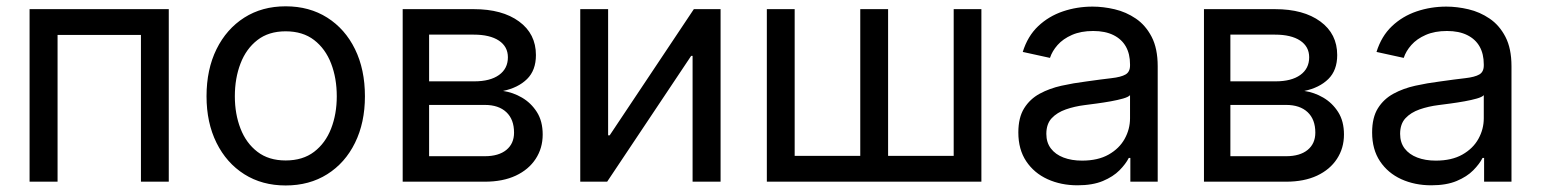

<svg xmlns="http://www.w3.org/2000/svg" viewBox="-20 -564 4784 596"><path d="M503.9 -535.6V0H417.5V-455.6H158.7V0H71.8V-535.6Z M866.7 11.7Q793.5 11.7 738.3 -23.2Q683.1 -58.1 652.1 -120.6Q621.1 -183.1 621.1 -265.1Q621.1 -348.6 652.1 -411.4Q683.1 -474.1 738.3 -509.3Q793.5 -544.4 866.7 -544.4Q940.4 -544.4 995.8 -509.3Q1051.3 -474.1 1082 -411.4Q1112.8 -348.6 1112.8 -265.1Q1112.8 -183.1 1082 -120.6Q1051.3 -58.1 995.8 -23.2Q940.4 11.7 866.7 11.7ZM866.7 -65.9Q919.9 -65.9 955.1 -92.8Q990.2 -119.6 1007.8 -164.8Q1025.4 -210 1025.4 -265.1Q1025.4 -321.3 1007.8 -366.9Q990.2 -412.6 955.1 -439.7Q919.9 -466.8 866.7 -466.8Q814 -466.8 779.1 -439.7Q744.1 -412.6 726.6 -366.9Q709 -321.3 709 -265.1Q709 -210 726.6 -164.8Q744.1 -119.6 779.1 -92.8Q814 -65.9 866.7 -65.9Z M1230 0V-535.6H1450.7Q1539.1 -535.6 1591.3 -497.3Q1643.6 -459 1643.6 -393.1Q1643.6 -345.7 1616 -318.6Q1588.4 -291.5 1541.5 -281.7Q1572.3 -277.3 1600.3 -261Q1628.4 -244.6 1646.5 -216.3Q1664.6 -188 1664.6 -146.5Q1664.6 -104 1642.8 -70.8Q1621.1 -37.6 1581.1 -18.8Q1541 0 1484.9 0ZM1312 -79.1H1484.9Q1527.8 -79.1 1551.8 -98.6Q1575.7 -118.2 1575.7 -152.3Q1575.7 -193.4 1551.8 -215.8Q1527.8 -238.3 1484.9 -238.3H1312ZM1312 -311.5H1452.1Q1501.5 -311.5 1529.1 -331.3Q1556.6 -351.1 1556.6 -386.2Q1556.6 -419.4 1528.6 -438Q1500.5 -456.5 1450.7 -456.5H1312Z M2216.8 0H2129.9V-390.6H2125.5L1864.7 0H1781.2V-535.6H1867.7V-144H1872.6L2133.8 -535.6H2216.8Z M2360.4 -535.6H2446.8V-80.1H2650.4V-535.6H2736.8V-80.1H2940.4V-535.6H3026.4V0H2360.4Z M3324.7 11.2Q3273.4 11.2 3231.7 -7.8Q3189.9 -26.9 3165.5 -63.5Q3141.1 -100.1 3141.1 -152.8Q3141.1 -199.2 3159.2 -228Q3177.2 -256.8 3207.5 -273.2Q3237.8 -289.6 3275.1 -297.9Q3312.5 -306.2 3351.1 -311Q3399.9 -317.9 3429.9 -321.3Q3460 -324.7 3473.9 -332.8Q3487.8 -340.8 3487.8 -360.8V-364.3Q3487.8 -396.5 3474.9 -419.4Q3461.9 -442.4 3436.3 -455.1Q3410.6 -467.8 3373.5 -467.8Q3335.4 -467.8 3307.6 -455.6Q3279.8 -443.4 3262.9 -424.3Q3246.1 -405.3 3239.3 -384.3L3154.8 -402.8Q3169.9 -451.7 3202.6 -482.7Q3235.4 -513.7 3279.3 -528.6Q3323.2 -543.5 3371.6 -543.5Q3404.8 -543.5 3440.2 -535.2Q3475.6 -526.9 3505.9 -506.3Q3536.1 -485.8 3554.9 -449.7Q3573.7 -413.6 3573.7 -358.4V0H3488.8V-73.7H3483.9Q3474.6 -55.2 3455.1 -35.4Q3435.5 -15.6 3403.6 -2.2Q3371.6 11.2 3324.7 11.2ZM3338.9 -65.4Q3388.2 -65.4 3421.4 -84.2Q3454.6 -103 3471.2 -133.1Q3487.8 -163.1 3487.8 -196.8V-268.6Q3482.4 -262.7 3466.1 -258.1Q3449.7 -253.4 3428 -249.5Q3406.2 -245.6 3384.5 -242.7Q3362.8 -239.7 3347.2 -237.8Q3315.9 -233.9 3288.6 -224.4Q3261.2 -214.8 3244.6 -197Q3228 -179.2 3228 -148.4Q3228 -121.6 3242.2 -103Q3256.3 -84.5 3281.2 -75Q3306.2 -65.4 3338.9 -65.4Z M3717.3 0V-535.6H3938Q4026.4 -535.6 4078.6 -497.3Q4130.9 -459 4130.9 -393.1Q4130.9 -345.7 4103.3 -318.6Q4075.7 -291.5 4028.8 -281.7Q4059.6 -277.3 4087.6 -261Q4115.7 -244.6 4133.8 -216.3Q4151.9 -188 4151.9 -146.5Q4151.9 -104 4130.1 -70.8Q4108.4 -37.6 4068.4 -18.8Q4028.3 0 3972.2 0ZM3799.3 -79.1H3972.2Q4015.1 -79.1 4039.1 -98.6Q4063 -118.2 4063 -152.3Q4063 -193.4 4039.1 -215.8Q4015.1 -238.3 3972.2 -238.3H3799.3ZM3799.3 -311.5H3939.5Q3988.8 -311.5 4016.4 -331.3Q4043.9 -351.1 4043.9 -386.2Q4043.9 -419.4 4015.9 -438Q3987.8 -456.5 3938 -456.5H3799.3Z M4422.9 11.2Q4371.6 11.2 4329.8 -7.8Q4288.1 -26.9 4263.7 -63.5Q4239.3 -100.1 4239.3 -152.8Q4239.3 -199.2 4257.3 -228Q4275.4 -256.8 4305.7 -273.2Q4335.9 -289.6 4373.3 -297.9Q4410.6 -306.2 4449.2 -311Q4498 -317.9 4528.1 -321.3Q4558.1 -324.7 4572 -332.8Q4585.9 -340.8 4585.9 -360.8V-364.3Q4585.9 -396.5 4573 -419.4Q4560.1 -442.4 4534.4 -455.1Q4508.8 -467.8 4471.7 -467.8Q4433.6 -467.8 4405.8 -455.6Q4377.9 -443.4 4361.1 -424.3Q4344.2 -405.3 4337.4 -384.3L4252.9 -402.8Q4268.1 -451.7 4300.8 -482.7Q4333.5 -513.7 4377.4 -528.6Q4421.4 -543.5 4469.7 -543.5Q4502.9 -543.5 4538.3 -535.2Q4573.7 -526.9 4604 -506.3Q4634.3 -485.8 4653.1 -449.7Q4671.9 -413.6 4671.9 -358.4V0H4586.9V-73.7H4582Q4572.8 -55.2 4553.2 -35.4Q4533.7 -15.6 4501.7 -2.2Q4469.7 11.2 4422.9 11.2ZM4437 -65.4Q4486.3 -65.4 4519.5 -84.2Q4552.7 -103 4569.3 -133.1Q4585.9 -163.1 4585.9 -196.8V-268.6Q4580.6 -262.7 4564.2 -258.1Q4547.9 -253.4 4526.1 -249.5Q4504.4 -245.6 4482.7 -242.7Q4460.9 -239.7 4445.3 -237.8Q4414.1 -233.9 4386.7 -224.4Q4359.4 -214.8 4342.8 -197Q4326.2 -179.2 4326.2 -148.4Q4326.2 -121.6 4340.3 -103Q4354.5 -84.5 4379.4 -75Q4404.3 -65.4 4437 -65.4Z"/></svg>

Font: Inter 20pt
Style: Regular
Weight: 400
Version: Version 4.001;git-66647c0bb